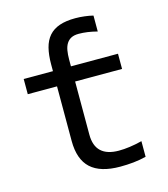

<svg xmlns="http://www.w3.org/2000/svg" viewBox="-106 -780 762 870"><g transform="rotate(-15 275.0 -344.5)"><path d="M252.4 -522V-490.2H473.1V-418.9H252.9V-169.9Q252.9 -116.7 281 -90.8Q309.1 -64.9 363.8 -64.9Q387.2 -64.9 414.8 -68.6Q442.4 -72.3 473.1 -80.1V-6.8Q443.8 0.5 413.6 3.7Q383.3 6.8 351.1 6.8Q258.3 6.8 213.1 -34.7Q168 -76.2 168 -163.1V-418.9H30.8V-490.2H168V-521.5Q168 -565.9 176.3 -598.6Q184.6 -631.3 203.6 -653.1Q222.7 -674.8 253.2 -685.3Q283.7 -695.8 327.6 -695.8Q348.6 -695.8 370.8 -693.1Q393.1 -690.4 410.6 -686V-611.3Q363.8 -623.5 324.2 -623.5Q302.7 -623.5 289.1 -616.5Q275.4 -609.4 267.1 -596.2Q258.8 -583 255.6 -564.2Q252.4 -545.4 252.4 -522Z"/></g></svg>

Font: Code New Roman
Style: Regular
Weight: 400
Monospace: yes
Designer: Sam Radian
Foundry: Code New Roman
Version: Version 2.00 November 29, 2014